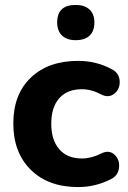

<svg xmlns="http://www.w3.org/2000/svg" viewBox="-20 -748 518 779"><path d="M287 -585Q251 -585 231.5 -604Q212 -623 212 -657Q212 -728 287 -728Q323 -728 343 -709.5Q363 -691 363 -657Q363 -622 343.5 -603.5Q324 -585 287 -585ZM297 11Q176 11 105 -59Q34 -129 34 -247Q34 -365 105 -433Q176 -501 297 -501Q370 -501 432 -468Q463 -453 465.5 -420.5Q468 -388 444.5 -368.5Q421 -349 390 -365Q351 -386 312 -386Q253 -386 220.5 -349.5Q188 -313 188 -246Q188 -180 220.5 -142.5Q253 -105 312 -105Q351 -105 390 -125Q422 -141 444 -121Q466 -101 463 -68.5Q460 -36 430 -21Q367 11 297 11Z"/></svg>

Font: Nunito ExtraBold
Style: Regular
Weight: 800
Designer: Vernon Adams
Foundry: Vernon Adams
Version: Version 3.602